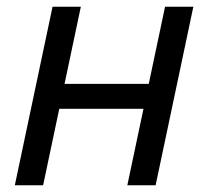

<svg xmlns="http://www.w3.org/2000/svg" viewBox="-20 -550 618 570"><path d="M24 0 136 -530H220L108 0ZM358 0 470 -530H554L442 0ZM112 -227 128 -301H466L450 -227Z"/></svg>

Font: Geist
Style: Italic
Weight: 400
Italic angle: -12°
Designer: Basement.studio, Andrés Briganti, Mateo Zaragoza
Foundry: Basement.studio, Vercel, Andrés Briganti, Guido Ferreyra, Mateo Zaragoza
Version: Version 1.500